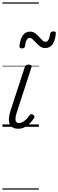

<svg xmlns="http://www.w3.org/2000/svg" viewBox="-20 -1050 483 1590"><path d="M131 16Q103 16 85.5 6Q68 -4 60 -23.5Q52 -43 54 -70.5Q56 -98 67 -133L185 -494Q190 -506 196.5 -510.5Q203 -515 218 -515Q232 -515 238.5 -509.5Q245 -504 241 -494L117 -113Q109 -87 108 -68.5Q107 -50 114.5 -40.5Q122 -31 138 -31Q154 -31 170 -40.5Q186 -50 200 -64.5Q214 -79 223 -94Q228 -101 235 -104Q242 -107 253 -100Q264 -94 265 -86.5Q266 -79 261 -71Q249 -52 230 -31.5Q211 -11 186.5 2.5Q162 16 131 16ZM354 -652Q331 -652 313 -665Q295 -678 280.5 -694Q266 -710 252.5 -723Q239 -736 225 -736Q211 -736 201 -719Q191 -702 187 -668Q186 -659 179.5 -654Q173 -649 161 -649Q139 -649 141 -671Q148 -728 169.5 -758Q191 -788 228 -788Q253 -788 270.5 -775Q288 -762 302.5 -746Q317 -730 330 -717Q343 -704 358 -704Q372 -704 381.5 -720.5Q391 -737 395 -769Q398 -790 423 -790Q435 -790 439.5 -785.5Q444 -781 442 -769Q436 -711 414 -681.5Q392 -652 354 -652ZM0 510H302V520H0ZM0 -20H302V0H0ZM0 -505H302V-500H0ZM0 -1030H302V-1020H0Z"/></svg>

Font: Playwrite CO Guides
Style: Regular
Weight: 400
Designer: Veronika Burian, José Scaglione
Foundry: TypeTogether
Version: Version 1.003